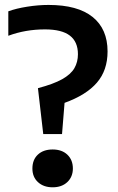

<svg xmlns="http://www.w3.org/2000/svg" viewBox="-20 -770 491 797"><path d="M159.5 -213.5 137.5 -404Q202 -421 238 -441.2Q274 -461.5 288.8 -487Q303.5 -512.5 303.5 -545Q303.5 -596.5 270 -622.2Q236.5 -648 166.5 -648Q85.5 -648 14.5 -621.5V-723Q47 -735 92.8 -742.2Q138.5 -749.5 181.5 -749.5Q302.5 -749.5 364.5 -699.5Q426.5 -649.5 426.5 -556.5Q426.5 -478 382.2 -426.8Q338 -375.5 248 -343L237.5 -213.5ZM198.5 7.5Q161 7.5 137.8 -13.8Q114.5 -35 114.5 -70.5Q114.5 -107 137.2 -128.2Q160 -149.5 198.5 -149.5Q237 -149.5 259.8 -127.8Q282.5 -106 282.5 -70.5Q282.5 -36 259.5 -14.2Q236.5 7.5 198.5 7.5Z"/></svg>

Font: Encode Sans SmCnd SmBold
Style: Regular
Weight: 600
Width: 4
Designer: Multiple Designers
Foundry: Impallari Type
Version: Version 3.002; ttfautohint (v1.8.3) -l 8 -r 50 -G 200 -x 14 